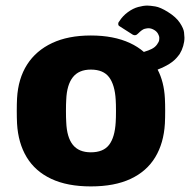

<svg xmlns="http://www.w3.org/2000/svg" viewBox="-20 -657 680 687"><path d="M305 10Q221 10 163.5 -17Q106 -44 75.5 -94.5Q45 -145 41 -215Q40 -235 40 -260.5Q40 -286 41 -305Q45 -376 77 -426Q109 -476 166.5 -503Q224 -530 305 -530Q387 -530 445 -503Q473 -490 495 -471Q496 -471 497 -472Q511 -476 523 -482Q535 -488 542 -498Q549 -508 549.5 -513.5Q550 -519 550 -521Q550 -528 545.5 -536Q541 -544 533 -549Q522 -556 511 -556Q507 -556 498 -554Q489 -552 474 -537Q469 -532 466 -531.5Q463 -531 462 -531Q459 -531 455 -533L408 -563Q404 -565 403.5 -568Q403 -571 403 -572Q403 -577 407 -581Q419 -600 437.5 -613.5Q456 -627 474.5 -632Q493 -637 507 -637Q517 -637 535.5 -634Q554 -631 581 -614Q610 -596 623.5 -575.5Q637 -555 638.5 -541.5Q640 -528 640 -522Q640 -508 635.5 -492.5Q631 -477 623 -464Q611 -447 597.5 -436.5Q584 -426 569 -419Q557 -413 544 -408Q567 -364 570 -305Q571 -286 571 -260.5Q571 -235 570 -215Q566 -145 535.5 -94.5Q505 -44 447.5 -17Q390 10 305 10ZM305 -112Q350 -112 370.5 -139Q391 -166 394 -220Q395 -235 395 -260Q395 -285 394 -300Q391 -353 370.5 -380.5Q350 -408 305 -408Q262 -408 240.5 -380.5Q219 -353 217 -300Q216 -285 216 -260Q216 -235 217 -220Q219 -166 240.5 -139Q262 -112 305 -112Z"/></svg>

Font: DVN-Rubik
Style: Bold
Weight: 700
Designer: Hubert and Fischer
Foundry: Hubert & Fischer
Version: Version 2.102